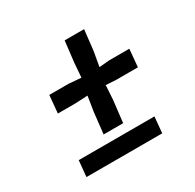

<svg xmlns="http://www.w3.org/2000/svg" viewBox="-137 -762 923 910"><g transform="rotate(-30 324.5 -306.5)"><path d="M259.3 -134.3H366.2L379.9 -252C381.3 -278.8 383.8 -305.2 384.8 -332L439.5 -328.6H559.1L567.9 -425.3H458L401.9 -420.4L416 -500.5L428.7 -612.8H322.3L309.1 -500.5L302.7 -419.9L235.4 -425.3H129.9L121.1 -328.6H216.3L285.2 -332L272.5 -252ZM87.9 0H502.4L510.7 -87.9H96.2Z"/></g></svg>

Font: Merriweather
Style: Heavy Italic
Weight: 900
Italic angle: -7.5°
Designer: Eben Sorkin
Foundry: Eben Sorkin
Version: Version 1.001